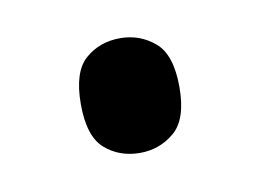

<svg xmlns="http://www.w3.org/2000/svg" viewBox="-33 -162 285 211"><g transform="rotate(-10 110.0 -57.0)"><path d="M110 7Q87 7 71 -7Q55 -21 55 -57Q55 -93 71 -107Q87 -121 110 -121Q132 -121 148.5 -107Q165 -93 165 -57Q165 -21 148.5 -7Q132 7 110 7Z"/></g></svg>

Font: Noto Serif Condensed
Style: Regular
Weight: 400
Width: 3
Designer: Monotype Design Team
Foundry: Monotype Imaging Inc.
Version: Version 2.013; ttfautohint (v1.8.4.7-5d5b)